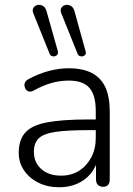

<svg xmlns="http://www.w3.org/2000/svg" viewBox="-20 -782 562 810"><path d="M230 8Q181 8 142.5 -11Q104 -30 81.5 -63Q59 -96 59 -137Q59 -191 86 -222Q113 -253 177 -265.5Q241 -278 353 -278H396V-233H354Q264 -233 213.5 -225.5Q163 -218 143 -198Q123 -178 123 -142Q123 -97 154 -69Q185 -41 238 -41Q281 -41 313.5 -61.5Q346 -82 365 -118Q384 -154 384 -200V-314Q384 -381 357 -411.5Q330 -442 271 -442Q233 -442 197.5 -432Q162 -422 122 -400Q111 -394 102.5 -396Q94 -398 89.5 -404Q85 -410 83.5 -418.5Q82 -427 86 -435Q90 -443 100 -448Q142 -471 185.5 -482.5Q229 -494 270 -494Q329 -494 367.5 -474Q406 -454 424.5 -414Q443 -374 443 -311V-25Q443 -10 436 -2Q429 6 415 6Q401 6 393 -2Q385 -10 385 -25V-117H395Q386 -78 363 -50Q340 -22 306 -7Q272 8 230 8ZM307 -556 239 -725Q234 -736 237 -744.5Q240 -753 247.5 -757.5Q255 -762 264.5 -761.5Q274 -761 282 -755Q290 -749 294 -736L341 -566Q344 -557 340 -551.5Q336 -546 329.5 -544.5Q323 -543 316.5 -545.5Q310 -548 307 -556ZM189 -556 121 -725Q116 -736 119 -744.5Q122 -753 129.5 -757.5Q137 -762 146.5 -761.5Q156 -761 164 -755Q172 -749 176 -736L224 -566Q226 -557 222 -551.5Q218 -546 211.5 -544.5Q205 -543 198.5 -545.5Q192 -548 189 -556Z"/></svg>

Font: Nunito ExtraLight Light
Style: Regular
Weight: 300
Version: Version 3.602